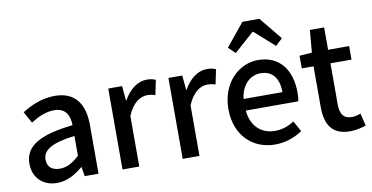

<svg xmlns="http://www.w3.org/2000/svg" viewBox="-79 -1053 2490 1285"><g transform="rotate(-10 1166.0 -410.5)"><path d="M217 13C283 13 342 -20 392 -63H395L405 0H499V-331C499 -477 436 -564 299 -564C211 -564 134 -528 77 -492L120 -414C167 -444 221 -470 279 -470C360 -470 383 -414 384 -350C155 -325 55 -264 55 -146C55 -49 122 13 217 13ZM252 -78C203 -78 166 -100 166 -154C166 -216 221 -257 384 -277V-142C339 -101 300 -78 252 -78Z M662 0H776V-343C811 -430 865 -461 910 -461C932 -461 946 -458 965 -452L986 -552C969 -560 951 -564 924 -564C865 -564 807 -522 768 -451H765L756 -550H662Z M1071 0H1185V-343C1220 -430 1274 -461 1319 -461C1341 -461 1355 -458 1374 -452L1395 -552C1378 -560 1360 -564 1333 -564C1274 -564 1216 -522 1177 -451H1174L1165 -550H1071Z M1698 13C1770 13 1833 -11 1884 -45L1844 -118C1804 -92 1762 -77 1713 -77C1618 -77 1552 -140 1543 -245H1900C1903 -258 1905 -281 1905 -303C1905 -459 1827 -564 1681 -564C1552 -564 1430 -453 1430 -274C1430 -93 1549 13 1698 13ZM1542 -324C1553 -421 1614 -474 1683 -474C1763 -474 1806 -419 1806 -324ZM1498 -680 1544 -636 1679 -756H1683L1818 -636L1865 -680L1739 -834H1624Z M2208 13C2248 13 2285 3 2316 -7L2295 -92C2279 -85 2255 -79 2236 -79C2179 -79 2156 -113 2156 -179V-458H2299V-550H2156V-702H2059L2046 -550L1961 -544V-458H2041V-180C2041 -64 2084 13 2208 13Z"/></g></svg>

Font: Source Han Sans KR Medium
Style: Regular
Weight: 500
Designer: Ryoko NISHIZUKA (kana & ideographs); Paul D. Hunt (Latin, Greek & Cyrillic); Wenlong ZHANG (bopomofo); Sandoll Communica
Foundry: Adobe Systems Incorporated
Version: Version 1.001;PS 1.001;hotconv 1.0.78;makeotf.lib2.5.61930